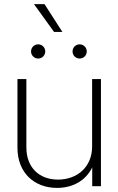

<svg xmlns="http://www.w3.org/2000/svg" viewBox="-20 -896 570 924"><path d="M254.4 8.3C326.7 8.3 391.1 -23.9 423.8 -90.3V0H465.8V-515.6H423.3V-190.9C423.3 -92.8 352.1 -31.7 259.3 -31.7C167.5 -31.7 106.9 -90.8 106.9 -187V-515.6H64V-185.1C64 -64.5 145 8.3 254.4 8.3ZM363.3 -614.3C382.3 -614.3 397.5 -629.4 397.5 -648.4C397.5 -667.5 382.3 -682.6 363.3 -682.6C344.2 -682.6 329.1 -667.5 329.1 -648.4C329.1 -629.4 344.2 -614.3 363.3 -614.3ZM163.6 -614.3C182.6 -614.3 197.8 -629.4 197.8 -648.4C197.8 -667.5 182.6 -682.6 163.6 -682.6C145 -682.6 129.4 -667.5 129.4 -648.4C129.4 -629.4 145 -614.3 163.6 -614.3ZM240.2 -742.2H280.3L194.3 -876H143.6Z"/></svg>

Font: Raveo Display Display ExLight
Style: Regular
Weight: 200
Designer: Jakub Foglar, Rasmus Andersson (Inter)
Foundry: Jakubfoglar.com
Version: Version 1.100;Glyphs 3.2.3 (3260)